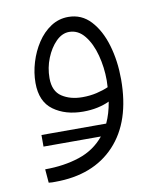

<svg xmlns="http://www.w3.org/2000/svg" viewBox="-68 -383 559 669"><g transform="rotate(-10 211.0 -48.0)"><path d="M55 103V62H284Q299 30 306 -12Q287 -3 263.5 2Q240 7 213 7Q150 7 108 -23.5Q66 -54 66 -120Q66 -156 77 -192.5Q88 -229 108 -259.5Q128 -290 156 -308.5Q184 -327 218 -327Q265 -327 297 -292.5Q329 -258 345.5 -202Q362 -146 362 -81Q362 68 285.5 149.5Q209 231 74 231Q68 231 63 231Q58 231 51 230L47 182Q114 182 168.5 164Q223 146 258 103ZM117 -128Q117 -82 146.5 -62.5Q176 -43 219 -43Q246 -43 269.5 -48.5Q293 -54 311 -62Q312 -74 312 -86Q312 -132 300.5 -175.5Q289 -219 266.5 -247Q244 -275 212 -275Q187 -275 165.5 -253.5Q144 -232 130.5 -198.5Q117 -165 117 -128Z"/></g></svg>

Font: Noto Sans Arabic UI SmCn Lt
Style: Regular
Weight: 300
Width: 4
Designer: Monotype Design Team, Nadine Chahine and Nizar Qandah
Foundry: Monotype Imaging Inc.
Version: Version 2.010; ttfautohint (v1.8.4.7-5d5b)